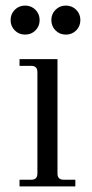

<svg xmlns="http://www.w3.org/2000/svg" viewBox="-20 -668 328 688"><path d="M50 0V-24H92Q114 -24 114 -46V-410Q114 -432 92 -432H50V-456H186V-46Q186 -24 208 -24H250V0ZM164 -596Q164 -618 179 -633Q194 -648 216 -648Q238 -648 253 -633Q268 -618 268 -596Q268 -574 253 -559Q238 -544 216 -544Q194 -544 179 -559Q164 -574 164 -596ZM18 -596Q18 -618 33 -633Q48 -648 70 -648Q92 -648 107 -633Q122 -618 122 -596Q122 -574 107 -559Q92 -544 70 -544Q48 -544 33 -559Q18 -574 18 -596Z"/></svg>

Font: Old Standard TT
Style: Regular
Weight: 400
Designer: Alexey Kryukov <alexios@thessalonica.org.ru>
Version: Version 1.0